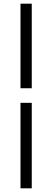

<svg xmlns="http://www.w3.org/2000/svg" viewBox="-20 -770 283 1040"><path d="M91 -292V-750H152V-292ZM91 250V-213H152V250Z"/></svg>

Font: Assistant ExtraLight Medium
Style: Regular
Weight: 500
Version: Version 3.000